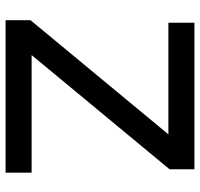

<svg xmlns="http://www.w3.org/2000/svg" viewBox="-34 -666 700 671"><g transform="rotate(90 315.5 -330.0)"><path d="M583 -91V0H50V-87L449 -569H59V-660H571V-573L172 -91Z"/></g></svg>

Font: Work Sans Medium
Style: Regular
Weight: 500
Designer: Wei Huang
Foundry: Wei Huang
Version: Version 1.500